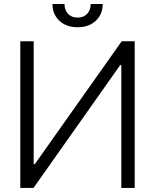

<svg xmlns="http://www.w3.org/2000/svg" viewBox="-20 -932 769 952"><path d="M80.6 -727.5H147V-117.7H152.3L583.5 -727.5H647.9V0H581.5V-608.9H575.7L146 0H80.6ZM364.7 -796.9Q309.1 -796.9 274.7 -828.9Q240.2 -860.8 240.2 -912.1H299.8Q299.8 -881.8 317.6 -863.3Q335.4 -844.7 364.7 -844.7Q394.5 -844.7 412.1 -863.3Q429.7 -881.8 429.7 -912.1H489.3Q489.3 -860.8 454.8 -828.9Q420.4 -796.9 364.7 -796.9Z"/></svg>

Font: Inter Tight Light
Style: Regular
Weight: 300
Designer: Rasmus Andersson
Foundry: rsms
Version: Version 3.004